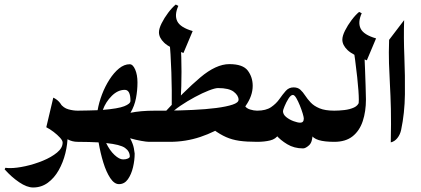

<svg xmlns="http://www.w3.org/2000/svg" viewBox="-76 -622 1847 842"><path d="M-55.7 120.6 -52.2 113.8Q-43.5 115.2 -31.7 115.2Q-3.4 115.2 35.6 106.7Q74.7 98.1 112.1 82.8Q149.4 67.4 174.1 47.1Q198.7 26.9 198.7 2.9Q198.7 -5.4 187.3 -18.1Q175.8 -30.8 159.2 -43.5Q142.6 -56.2 127 -64L157.7 -193.8Q185.1 -181.2 198.5 -151.9Q211.9 -122.6 216.3 -89.1Q220.7 -55.7 220.7 -30.3Q220.7 9.3 210.7 49.8Q200.7 90.3 181.4 124.5Q162.1 158.7 133.8 179.4Q105.5 200.2 69.3 200.2Q42 200.2 8.1 177.2Q-25.9 154.3 -55.7 120.6ZM264.6 -136.7Q274.9 -136.7 281.5 -124.5Q288.1 -112.3 291.5 -96.2Q294.9 -80.1 294.9 -68.4Q294.9 -57.1 291.5 -40.8Q288.1 -24.4 281.5 -12.2Q274.9 0 264.6 0Q241.2 0 221.7 -10.5Q202.1 -21 188 -35.6V-168Q202.6 -148.4 223.9 -142.6Q245.1 -136.7 264.6 -136.7Z M605.5 -136.7Q616.2 -136.7 622.8 -124.3Q629.4 -111.8 632.8 -95.7Q636.2 -79.6 636.2 -67.9Q636.2 -56.6 632.8 -40.5Q629.4 -24.4 622.8 -12.2Q616.2 0 605.5 0H577.6Q566.9 0 543.5 -4.2Q520 -8.3 494.6 -15.6Q507.3 8.3 511 27.8Q514.6 47.4 514.6 51.3Q514.6 80.6 507.3 111.6Q500 142.6 484.9 164.1Q469.7 185.5 445.8 185.5Q425.3 185.5 407.7 159.2Q390.1 132.8 377.2 91.1Q364.3 49.3 356.4 2.4Q336.9 1.5 314.2 0.7Q291.5 0 264.6 0Q257.3 0 253.7 -12.2Q250 -24.4 248.8 -40.5Q247.6 -56.6 247.6 -67.9Q247.6 -79.6 248.8 -95.7Q250 -111.8 253.7 -124.3Q257.3 -136.7 264.6 -136.7Q289.6 -136.7 311.3 -137.5Q333 -138.2 352.1 -138.7Q357.9 -172.4 371.3 -207.8Q384.8 -243.2 404.1 -273.2Q423.3 -303.2 446 -321.8Q468.8 -340.3 492.7 -340.3Q506.8 -340.3 516.8 -317.1Q526.9 -293.9 526.9 -260.3Q526.9 -225.6 520.3 -191.2Q513.7 -156.7 496.1 -127.4Q517.1 -131.8 544.2 -134.3Q571.3 -136.7 605.5 -136.7ZM471.2 -228Q440.9 -228 414.3 -201.7Q387.7 -175.3 375 -140.1Q441.9 -145.5 469 -156.2Q496.1 -167 496.1 -179.7Q496.1 -228 471.2 -228ZM463.9 77.1Q476.6 77.1 484.9 73.2Q493.2 69.3 493.2 64.5Q493.2 41.5 472.2 26.6Q451.2 11.7 389.6 5.4Q405.3 38.1 426.3 57.6Q447.3 77.1 463.9 77.1Z M605.5 0Q587.9 0 580.1 -19.5Q572.3 -39.1 572.3 -68.4Q572.3 -97.2 580.3 -116.9Q588.4 -136.7 605.5 -136.7H651.4L670.4 0ZM694.8 -602.1 706.1 -596.2Q688 -556.2 701.4 -528.8Q714.8 -501.5 769 -485.8L728.5 -389.6Q667 -412.6 644 -434.6Q621.1 -456.5 621.1 -480.5Q621.1 -496.6 632.8 -520Q644.5 -543.5 661.6 -566.2Q678.7 -588.9 694.8 -602.1ZM929.7 -340.8Q989.3 -340.8 1010.7 -312.3Q1032.2 -283.7 1032.2 -245.6Q1032.2 -202.1 1002 -158.7Q971.7 -115.2 919.9 -79.3Q868.2 -43.5 803.2 -21.7Q738.3 0 668.9 0L650.4 -136.7Q711.9 -137.2 769.3 -139.9Q826.7 -142.6 872.1 -148.4Q917.5 -154.3 943.8 -163.1Q970.2 -171.9 970.2 -184.6Q970.2 -203.1 949.2 -219.5Q928.2 -235.8 879.9 -235.8Q867.2 -235.8 839.6 -225.1Q812 -214.4 778.8 -196.5Q745.6 -178.7 715.3 -158.2Q685.1 -137.7 667 -117.7L637.2 -119.6Q732.9 -223.6 802.2 -282.2Q871.6 -340.8 929.7 -340.8ZM677.2 -146Q678.2 -225.6 675.5 -304.7Q672.9 -383.8 666 -463.4Q678.7 -456.1 691.4 -449Q704.1 -441.9 716.3 -435.1Q723.6 -307.6 716.3 -179.7Q706.5 -170.9 696.8 -162.6Q687 -154.3 677.2 -146ZM998 -158.2Q1003.9 -147 1020.8 -141.8Q1037.6 -136.7 1051.3 -136.7Q1060.1 -136.7 1064.9 -113.3Q1069.8 -89.8 1069.8 -68.4Q1069.8 -45.9 1064.7 -22.9Q1059.6 0 1051.3 0Q1004.9 0 973.1 -4.6Q941.4 -9.3 915.5 -20.8Q889.6 -32.2 860.8 -53.2Z M1211.4 -238.8Q1230 -238.8 1241.2 -228.5Q1252.4 -218.3 1262.2 -203.1Q1272 -188 1286.4 -172.6Q1300.8 -157.2 1325.2 -147Q1349.6 -136.7 1390.1 -136.7Q1401.9 -136.7 1409.2 -124.5Q1416.5 -112.3 1419.7 -96.2Q1422.9 -80.1 1422.9 -68.4Q1422.9 -57.1 1419.7 -40.8Q1416.5 -24.4 1409.2 -12.2Q1401.9 0 1390.1 0Q1347.2 0 1322 -7.6Q1296.9 -15.1 1285.6 -34.2H1294.9Q1294.4 1.5 1279.3 15.1Q1264.2 28.8 1252.9 28.8Q1213.9 28.8 1183.6 10.5Q1153.3 -7.8 1135.3 -29.3L1145.5 -31.7Q1133.8 -12.2 1108.6 -6.1Q1083.5 0 1051.3 0Q1041 0 1034.7 -12.7Q1028.3 -25.4 1025.4 -42Q1022.5 -58.6 1022.5 -69.8Q1022.5 -81.5 1025.4 -97.2Q1028.3 -112.8 1034.7 -124.8Q1041 -136.7 1051.3 -136.7Q1090.3 -136.7 1112.8 -152.1Q1135.3 -167.5 1149.4 -187.7Q1163.6 -208 1177.2 -223.4Q1190.9 -238.8 1211.4 -238.8ZM1165 -134.8Q1165 -120.1 1179.2 -108.6Q1193.4 -97.2 1211.4 -90.6Q1229.5 -84 1240.7 -84Q1256.3 -84 1256.3 -102.5Q1256.3 -107.9 1251.5 -124.3Q1246.6 -140.6 1239 -159.4Q1231.4 -178.2 1223.4 -191.9Q1215.3 -205.6 1208.5 -205.6Q1199.2 -205.6 1189.2 -189.7Q1179.2 -173.8 1172.1 -156.5Q1165 -139.2 1165 -134.8Z M1468.3 -451.2 1520.5 -420.9Q1525.9 -299.3 1527.3 -246.1Q1528.8 -192.9 1528.8 -186Q1528.8 -133.3 1514.9 -91.1Q1501 -48.8 1470.5 -24.4Q1439.9 0 1390.1 0Q1379.9 0 1373.5 -12.2Q1367.2 -24.4 1364.3 -40.8Q1361.3 -57.1 1361.3 -68.4Q1361.3 -80.1 1364.3 -96.2Q1367.2 -112.3 1373.5 -124.5Q1379.9 -136.7 1390.1 -136.7Q1410.6 -136.7 1434.3 -139.4Q1458 -142.1 1476.6 -150.6Q1495.1 -159.2 1499.5 -176.8L1495.1 -159.7Q1497.6 -168 1497.6 -184.6Q1497.6 -216.8 1490.5 -283.4Q1483.4 -350.1 1468.3 -451.2ZM1499 -569.8 1510.3 -564Q1492.2 -523.9 1505.6 -496.6Q1519 -469.2 1573.2 -453.6L1532.7 -357.4Q1471.2 -380.4 1448.2 -402.3Q1425.3 -424.3 1425.3 -448.2Q1425.3 -464.4 1437 -487.8Q1448.7 -511.2 1465.8 -533.9Q1482.9 -556.6 1499 -569.8Z M1630.4 -447.3 1696.3 -533.7Q1693.8 -457 1697.3 -373.5Q1700.7 -290 1699.7 -208Q1698.7 -126 1683.1 -52.2Q1678.7 -31.7 1666.7 -16.6Q1654.8 -1.5 1637.7 2.4Q1639.6 -83.5 1638.2 -143.8Q1636.7 -204.1 1634 -251.2Q1631.3 -298.3 1629.9 -344.2Q1628.4 -390.1 1630.4 -447.3Z"/></svg>

Font: Lateef ExtraBold
Style: Regular
Weight: 800
Designer: SIL International
Foundry: SIL International
Version: Version 4.200